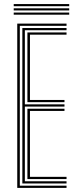

<svg xmlns="http://www.w3.org/2000/svg" viewBox="-20 -915 374 935"><path d="M64 0V-800H304V-789.2H76.5V-10.8H304V0ZM113.5 -43V-385.5H294V-374.8H125.8V-53.8H304V-43ZM88.8 -21.5V-778.5H304V-767.8H101V-406.8H294V-396H101V-32.2H304V-21.5ZM113.5 -417.5V-757H304V-746.2H125.8V-428.2H294V-417.5ZM46.8 -884.8V-895.2H317V-884.8ZM46.8 -843.5V-853.8H317V-843.5ZM46.8 -864.2V-874.5H317V-864.2Z"/></svg>

Font: Big Shoulders Inline Text Thin Light
Style: Regular
Weight: 300
Version: Version 2.002